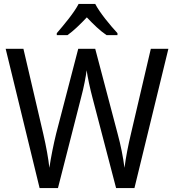

<svg xmlns="http://www.w3.org/2000/svg" viewBox="-20 -964 893 984"><path d="M468 -944H383C360 -899 308 -837 271 -794V-784H326C357 -806 391 -839 425 -875C459 -839 493 -806 526 -784H582V-794C545 -834 491 -899 468 -944ZM843 -714H753L651 -278C637 -219 625 -159 618 -104C611 -158 599 -220 583 -278L468 -714H381L268 -280C254 -223 241 -158 233 -104C228 -151 217 -212 202 -277L100 -714H9L183 0H277L395 -462C410 -517 421 -577 424 -604C429 -568 442 -508 454 -463L575 0H669Z"/></svg>

Font: Noto Sans Thai Looped SemiCondensed
Style: Regular
Weight: 400
Width: 4
Designer: Sasikarn Vongin, Ben Mitchell
Foundry: The Fontpad Ltd
Version: Version 1.001